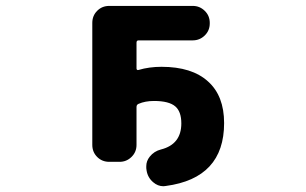

<svg xmlns="http://www.w3.org/2000/svg" viewBox="-20 -568 1040 653"><path d="M477.5 3.9Q477.5 1 477.5 -2.9Q477.5 -20.5 489.3 -35.2Q503.9 -53.7 527.3 -59.6Q596.7 -77.1 596.7 -148.4Q596.7 -188.5 576.2 -206.1Q554.7 -224.6 503.9 -224.6Q473.6 -224.6 451.2 -214.8Q444.3 -211.9 444.3 -204.1V-75.2Q444.3 -50.8 427.2 -34.2Q410.2 -17.6 386.7 -17.6H351.6Q327.1 -17.6 310.5 -34.2Q293.9 -50.8 293.9 -75.2V-490.2Q293.9 -514.6 310.5 -531.2Q327.1 -547.9 351.6 -547.9H635.7Q659.2 -547.9 676.3 -531.2Q693.4 -514.6 693.4 -490.2V-488.3Q693.4 -463.9 676.3 -447.3Q659.2 -430.7 635.7 -430.7H451.2Q444.3 -430.7 444.3 -422.9V-335Q444.3 -332 446.3 -330.6Q448.2 -329.1 451.2 -330.1Q487.3 -340.8 529.3 -340.8Q632.8 -340.8 687.5 -291Q742.2 -242.2 742.2 -149.4Q742.2 38.1 543.9 64.5Q540 65.4 536.1 65.4Q516.6 65.4 501 51.8Q482.4 36.1 478.5 11.7Z"/></svg>

Font: Rounded Mgen+ 1m bold
Style: Bold
Weight: 700
Designer: [Source Han Sans]
Ryoko NISHIZUKA  (kana & ideographs); Paul D. Hunt (Latin, Greek & Cyrillic); Wenlong ZHANG  (bopomofo
Version: Version 1.059.20150602